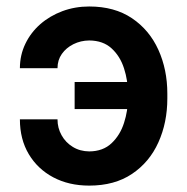

<svg xmlns="http://www.w3.org/2000/svg" viewBox="-20 -574 589 604"><path d="M260.7 -446.7Q233.7 -446.4 210.9 -435Q188.2 -423.7 174.5 -404.3Q160.9 -384.9 160.9 -359.4H42.6Q42.6 -400.6 59.7 -436.1Q76.7 -471.6 106.7 -497.9Q136.7 -524.1 176.3 -538.9Q215.9 -553.6 260.7 -553.6Q340.2 -553.6 395.1 -516.7Q449.9 -479.8 478.2 -417.4Q506.4 -355.1 506.4 -279.5V-264.2Q506.4 -188.6 478.3 -126.2Q450.3 -63.9 395.4 -27Q340.6 9.9 260.7 9.9Q196.7 9.9 147.5 -16.2Q98.4 -42.3 70.5 -89.1Q42.6 -136 42.6 -198.5H160.9Q160.9 -171.5 173.7 -148.6Q186.4 -125.7 209 -111.9Q231.5 -98 260.7 -97.7Q304.3 -98 331.1 -123.6Q358 -149.1 370.2 -187.5Q382.5 -225.9 382.5 -264.2V-279.5Q382.5 -320.7 370.2 -358.8Q358 -397 331.1 -421.7Q304.3 -446.4 260.7 -446.7ZM422.6 -316.1V-230.8H214.8V-316.1Z"/></svg>

Font: InterMG SemiBold
Style: Regular
Weight: 600
Designer: Rasmus Andersson
Foundry: rsms
Version: Version 3.019;December 26, 2023;FontCreator 15.0.0.2955 64-b